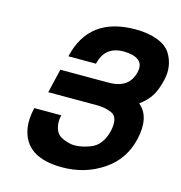

<svg xmlns="http://www.w3.org/2000/svg" viewBox="-113 -855 926 982"><g transform="rotate(15 349.5 -363.5)"><path d="M693 -541Q680 -485 659 -452.5Q638 -420 600 -392Q667 -337 639 -214Q613 -101 519 -38Q424 26 303 26Q104 26 81 -125Q74 -169 88 -230H231Q222 -193 231 -162.5Q240 -132 262 -120Q279 -110 302 -104Q320 -99 335 -99Q373 -99 420 -117Q478 -140 497 -220Q513 -294 472 -312Q437 -327 393 -327H136L166 -454H422Q530 -454 551 -544Q561 -588 534 -608Q507 -628 455 -628Q356 -628 334 -531H188Q239 -753 485 -753Q552 -753 602 -734Q652 -715 673 -680Q711 -617 693 -541Z"/></g></svg>

Font: Miedinger
Style: Bold-Italic
Weight: 700
Italic angle: -13°
Version: Version 001.000